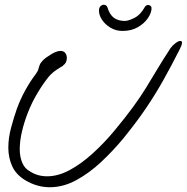

<svg xmlns="http://www.w3.org/2000/svg" viewBox="-20 -753 785 807"><path d="M189 34Q136 34 87 5Q47 -19 31 -55Q15 -91 15 -132Q15 -173 26.5 -216Q38 -259 51 -296Q66 -337 86.5 -374Q107 -411 129 -440Q139 -453 141.5 -463Q144 -473 147.5 -481.5Q151 -490 161.5 -500.5Q172 -511 197 -526Q219 -539 234 -539Q248 -539 254.5 -530Q261 -521 261 -510Q261 -488 245 -478L246 -477Q238 -473 219 -460.5Q200 -448 186 -432Q163 -404 138.5 -363.5Q114 -323 97 -279Q82 -241 72.5 -201Q63 -161 63 -126Q63 -94 73.5 -69Q84 -44 107 -32Q138 -12 178 -12Q224 -12 272.5 -38Q321 -64 369.5 -108Q418 -152 462 -205Q510 -263 540.5 -305Q571 -347 593.5 -383.5Q616 -420 639.5 -459.5Q663 -499 697 -551Q705 -562 717.5 -571.5Q730 -581 738 -581Q745 -581 745 -573Q745 -565 736 -547Q700 -476 667 -417Q634 -358 594.5 -299.5Q555 -241 499 -172Q456 -120 406 -73Q356 -26 301 4Q246 34 189 34ZM495 -623Q467 -623 444.5 -636.5Q422 -650 409 -669.5Q396 -689 396 -708Q396 -721 402.5 -727Q409 -733 416 -733Q428 -733 432 -721Q441 -691 459 -678Q477 -665 505 -665Q519 -665 544.5 -677.5Q570 -690 589 -724Q594 -732 603 -732Q608 -732 612.5 -728.5Q617 -725 617 -719Q617 -699 601.5 -676.5Q586 -654 559 -638.5Q532 -623 495 -623Z"/></svg>

Font: Grape Nuts
Style: Regular
Weight: 400
Designer: Robert E. Leuschke
Foundry: Robert E. Leuschke
Version: Version 1.010; ttfautohint (v1.8.3)